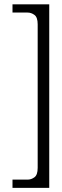

<svg xmlns="http://www.w3.org/2000/svg" viewBox="-20 -786 293 908"><path d="M212.9 -765.6V102.5H39.1V63.5H110.4Q127.9 63.5 143.1 52.2Q158.2 41 158.2 7.8V-670.9Q158.2 -704.1 143.1 -715.3Q127.9 -726.6 110.4 -726.6H39.1V-765.6Z"/></svg>

Font: Uchen
Style: Regular
Weight: 400
Designer: Christopher J. Fynn
Foundry: Christopher J. Fynn for DDC
Version: Version 1.000 preliminary